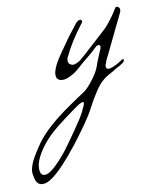

<svg xmlns="http://www.w3.org/2000/svg" viewBox="-204 -322 565 705"><g transform="rotate(-10 79.0 30.0)"><path d="M-100 327Q-122 327 -128 302Q-130 293 -131 287Q-132 281 -132 278Q-132 262 -121 238Q-110 215 -82 175Q-48 129 23 77Q34 69 49 58.5Q64 48 82 36L105 21Q118 12 133.5 -7Q149 -26 157 -39Q160 -44 164.5 -53.5Q169 -63 174 -79L191 -120Q195 -127 195 -132Q195 -140 189 -140Q183 -140 179 -136Q177 -135 162 -120L132 -95Q129 -93 122 -87Q115 -81 104 -71Q83 -52 64 -44Q51 -37 38 -37Q22 -37 16 -48Q14 -56 14 -59Q14 -86 52 -139L85 -186Q96 -200 105 -212Q114 -224 122 -234Q135 -247 142 -242Q145 -239 145 -237Q145 -233 141 -229Q94 -168 69 -114Q68 -111 67.5 -108.5Q67 -106 67 -104Q67 -93 74 -89Q79 -85 85 -85Q95 -85 112 -96Q129 -110 167 -145L214 -188Q224 -196 236.5 -211.5Q249 -227 259.5 -242.5Q270 -258 274 -265Q276 -267 279 -267Q283 -267 286.5 -263.5Q290 -260 290 -254Q290 -248 286 -241L254 -175Q232 -129 219.5 -103.5Q207 -78 205 -74L206 -73Q201 -65 201 -59Q201 -46 215 -48Q236 -53 264 -72Q271 -76 271 -71Q271 -63 260 -57Q256 -53 239 -45L221 -34Q194 -20 184 -10Q159 10 119 86Q107 109 84.5 141Q62 173 35.5 207Q9 241 -17.5 269.5Q-44 298 -65 313Q-85 327 -100 327ZM-88 295Q-76 295 -63 285Q-41 269 -11 233Q0 220 14.5 199.5Q29 179 44.5 157Q60 135 71.5 117Q83 99 87 90Q99 66 99 60Q99 48 67 71Q26 100 -8 127Q-42 154 -66 184Q-105 235 -105 268Q-105 295 -88 295Z"/></g></svg>

Font: Allison
Style: Regular
Weight: 400
Designer: Robert E. Leuschke
Foundry: Robert E. Leuschke
Version: Version 1.010; ttfautohint (v1.8.3)